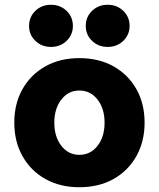

<svg xmlns="http://www.w3.org/2000/svg" viewBox="-20 -770 667 806"><path d="M313 16Q232 16 170.5 -18.5Q109 -53 74.5 -114.5Q40 -176 40 -255Q40 -335 74.5 -396Q109 -457 170.5 -491.5Q232 -526 313 -526Q395 -526 456.5 -491.5Q518 -457 552.5 -396Q587 -335 587 -255Q587 -176 552.5 -114.5Q518 -53 456.5 -18.5Q395 16 313 16ZM313 -120Q360 -120 389.5 -158Q419 -196 419 -255Q419 -314 389.5 -352Q360 -390 313 -390Q267 -390 237.5 -352Q208 -314 208 -255Q208 -196 237.5 -158Q267 -120 313 -120ZM432 -573Q393 -573 366.5 -598.5Q340 -624 340 -661Q340 -699 366.5 -724.5Q393 -750 432 -750Q471 -750 497.5 -724.5Q524 -699 524 -661Q524 -624 497.5 -598.5Q471 -573 432 -573ZM194 -573Q155 -573 128.5 -598.5Q102 -624 102 -661Q102 -699 128.5 -724.5Q155 -750 194 -750Q233 -750 259.5 -724.5Q286 -699 286 -661Q286 -624 259.5 -598.5Q233 -573 194 -573Z"/></svg>

Font: Wix Madefor Text ExtraBold
Style: Regular
Weight: 800
Designer: Dalton Maag Ltd
Foundry: Dalton Maag Ltd
Version: Version 3.100